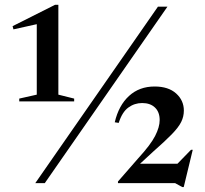

<svg xmlns="http://www.w3.org/2000/svg" viewBox="-20 -742 830 778"><path d="M123 0 620 -715H658.5L161.5 0ZM761 -135 724.5 16H718.5L689.5 0H458V-6.5L540 -100.5Q590 -155 608.5 -191Q627 -227 627 -255.5Q627 -288 608 -306.2Q589 -324.5 556 -324.5Q525 -324.5 500 -306.2Q475 -288 461 -244L445 -246.5Q461 -315 502.8 -353.2Q544.5 -391.5 606.5 -391.5Q662.5 -391.5 693.8 -363.2Q725 -335 725 -294Q725 -269.5 714.2 -247.8Q703.5 -226 676.2 -198Q649 -170 600 -127L547.5 -78.5H699L754 -135ZM129 -358.5V-644L34.5 -623L31 -636L203 -722.5H216.5V-358.5L280.5 -342.5V-331H58V-342.5Z"/></svg>

Font: Newsreader 72pt Medium
Style: Regular
Weight: 500
Designer: Hugues Gentile
Foundry: Production Type
Version: Version 1.003; ttfautohint (v1.8.3)